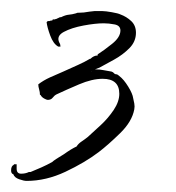

<svg xmlns="http://www.w3.org/2000/svg" viewBox="-34 -582 318 346"><path d="M14 -256Q9 -256 0.5 -259Q-8 -262 -10 -268Q-14 -269 -14 -275Q-14 -283 -9 -285V-286H-4V-278Q-4 -269 4 -269Q12 -269 18 -272H21Q31 -276 41 -280.5Q51 -285 60 -290Q64 -294 81 -304Q95 -314 104 -318Q107 -323 113 -327Q119 -331 124 -335Q134 -344 147.5 -356.5Q161 -369 171 -384Q181 -399 181 -413Q181 -440 151 -440Q132 -440 108.5 -430Q85 -420 68 -412Q64 -410 61 -406Q58 -402 52 -402Q50 -402 45.5 -404.5Q41 -407 39 -411H38Q38 -416 36.5 -421Q35 -426 35 -430Q44 -437 56 -442.5Q68 -448 80 -453Q93 -459 105.5 -464.5Q118 -470 128 -476H129Q135 -482 142 -482V-484Q153 -491 168 -503Q183 -515 183 -527Q183 -536 172.5 -538Q162 -540 153 -540Q138 -540 116.5 -536Q95 -532 81 -524.5Q67 -517 73 -505Q75 -502 75 -498H71Q62 -503 56.5 -518Q51 -533 50 -542L52 -544H55Q57 -545 59 -545Q61 -545 61 -547H65Q66 -548 68 -548Q69 -549 70 -549L74 -551H76Q84 -555 90 -555.5Q96 -556 103 -558Q105 -559 106 -559H107Q112 -559 117 -559.5Q122 -560 127 -561L136 -562H151Q156 -562 167.5 -560Q179 -558 183 -556Q194 -552 202.5 -544Q211 -536 211 -523Q211 -507 199 -495Q187 -483 171.5 -474.5Q156 -466 145 -460L137 -457H138Q146 -457 153 -455.5Q160 -454 167 -453Q170 -452 171.5 -450Q173 -448 177 -448L181 -445Q189 -439 197 -426Q205 -413 206 -405Q207 -401 208 -395.5Q209 -390 208 -385Q204 -363 182.5 -342Q161 -321 144 -308Q119 -289 84 -272.5Q49 -256 14 -256ZM131 -453V-454H130Q131 -454 131 -453.5Q131 -453 131 -453Z"/></svg>

Font: Qwitcher Grypen
Style: Bold
Weight: 700
Designer: Robert E. Leuschke
Foundry: Robert E. Leuschke
Version: Version 1.100; ttfautohint (v1.8.3)